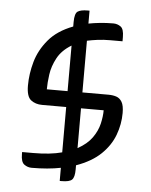

<svg xmlns="http://www.w3.org/2000/svg" viewBox="-56 -806 712 903"><g transform="rotate(5 300.0 -355.0)"><path d="M330 -760V-699Q356 -704 385 -707Q414 -710 447 -710Q466 -710 481.5 -699Q497 -688 497 -650V-630H438Q407 -630 380 -626.5Q353 -623 330 -618V-374H453Q474 -374 490.5 -368.5Q507 -363 517 -346Q527 -329 527 -294Q527 -241 508 -190Q489 -139 446 -97.5Q403 -56 330 -30V-10Q330 26 318 38Q306 50 269 50H260V-12Q200 0 123 0Q104 0 88 -11.5Q72 -23 72 -60V-70H124Q205 -70 260 -85V-299H146Q115 -299 93.5 -315.5Q72 -332 72 -384Q72 -439 88 -496Q104 -553 145 -602Q186 -651 260 -679V-700Q260 -741 274.5 -750.5Q289 -760 321 -760ZM162 -374H260V-589Q215 -562 194 -523Q173 -484 167.5 -444.5Q162 -405 162 -374ZM437 -299H330V-111Q375 -136 398 -168.5Q421 -201 429 -235.5Q437 -270 437 -299Z"/></g></svg>

Font: Warnes
Style: Regular
Weight: 400
Designer: Eduardo Rodriguez Tunni
Foundry: Eduardo Rodriguez Tunni
Version: Version 1.002; ttfautohint (v1.8.4.7-5d5b);gftools[0.9.23]